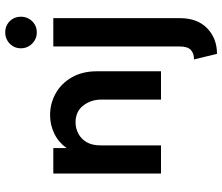

<svg xmlns="http://www.w3.org/2000/svg" viewBox="-78 -565 859 743"><g transform="rotate(-90 351.5 -193.5)"><path d="M51.4 0V-416.7H150V-365.3Q172.2 -396.5 205.9 -412.8Q239.6 -429.2 277.8 -429.2Q322.2 -429.2 360.8 -408Q399.3 -386.8 423.3 -345.8Q447.2 -304.9 447.2 -247.2V0H337.5V-232.6Q337.5 -270.8 314.6 -300.7Q291.7 -330.6 249.3 -330.6Q226.4 -330.6 205.9 -319.8Q185.4 -309 172.9 -287.8Q160.4 -266.7 160.4 -234V0ZM514.6 216.7 493.1 127.8Q516.7 127.8 529.9 115.3Q543.1 102.8 543.1 72.9V-416.7H652.8V72.9Q652.8 141 613.5 178.8Q574.3 216.7 514.6 216.7ZM597.2 -480.6Q580.6 -480.6 566.7 -488.9Q552.8 -497.2 544.4 -511.1Q536.1 -525 536.1 -541.7Q536.1 -559.7 544.4 -573.3Q552.8 -586.8 566.7 -594.8Q580.6 -602.8 597.2 -602.8Q615.3 -602.8 628.8 -594.8Q642.4 -586.8 650.3 -573.3Q658.3 -559.7 658.3 -541.7Q658.3 -525 650.3 -511.1Q642.4 -497.2 628.8 -488.9Q615.3 -480.6 597.2 -480.6Z"/></g></svg>

Font: Afacad Flux SemiBold
Style: Regular
Weight: 600
Designer: Kristian Moeller
Foundry: Dicotype
Version: Version 1.100